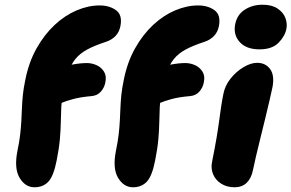

<svg xmlns="http://www.w3.org/2000/svg" viewBox="-20 -783 1234 813"><path d="M126 10Q87 10 63 -30Q39 -70 54 -145Q62 -183 65.5 -214Q69 -245 70.5 -273Q72 -301 73 -327.5Q74 -354 77 -382.5Q80 -411 87 -444Q102 -520 135 -578.5Q168 -637 211.5 -677.5Q255 -718 304.5 -739Q354 -760 402 -760Q443 -760 471 -740Q499 -720 490 -673Q485 -647 469 -630.5Q453 -614 429 -606Q380 -590 349.5 -573.5Q319 -557 300 -534Q281 -511 269.5 -477Q258 -443 247 -390Q241 -360 239.5 -330Q238 -300 237.5 -266.5Q237 -233 233.5 -193.5Q230 -154 220 -104Q207 -37 184.5 -13.5Q162 10 126 10ZM178 -324Q146 -324 125 -341.5Q104 -359 109 -387Q117 -422 143 -448.5Q169 -475 206 -488Q251 -503 286 -509.5Q321 -516 348 -516Q369 -516 389 -507Q409 -498 420.5 -479.5Q432 -461 426 -434Q422 -412 407 -395Q392 -378 367 -376Q321 -372 289.5 -363.5Q258 -355 237.5 -346Q217 -337 203 -330.5Q189 -324 178 -324ZM543 10Q504 10 480 -30Q456 -70 471 -145Q479 -183 482.5 -214Q486 -245 487.5 -273Q489 -301 490 -327.5Q491 -354 494 -382.5Q497 -411 504 -444Q519 -520 552 -578.5Q585 -637 628.5 -677.5Q672 -718 721.5 -739Q771 -760 819 -760Q860 -760 888 -740Q916 -720 907 -673Q902 -647 886 -630.5Q870 -614 846 -606Q797 -590 766.5 -573.5Q736 -557 717 -534Q698 -511 686.5 -477Q675 -443 664 -390Q658 -360 656.5 -330Q655 -300 654.5 -266.5Q654 -233 650.5 -193.5Q647 -154 637 -104Q624 -37 601.5 -13.5Q579 10 543 10ZM595 -324Q563 -324 542 -341.5Q521 -359 526 -387Q534 -422 560 -448.5Q586 -475 623 -488Q668 -503 703 -509.5Q738 -516 765 -516Q786 -516 806 -507Q826 -498 837.5 -479.5Q849 -461 843 -434Q839 -412 824 -395Q809 -378 784 -376Q738 -372 706.5 -363.5Q675 -355 654.5 -346Q634 -337 620 -330.5Q606 -324 595 -324ZM973 10Q941 10 917 -5Q893 -20 882.5 -45Q872 -70 878 -98Q890 -158 897 -199.5Q904 -241 908 -271.5Q912 -302 916 -329Q920 -356 926 -386Q933 -421 956.5 -450.5Q980 -480 1011 -498.5Q1042 -517 1069 -517Q1104 -517 1123.5 -491Q1143 -465 1134 -415Q1130 -396 1122 -361Q1114 -326 1103.5 -283Q1093 -240 1082.5 -197.5Q1072 -155 1063.5 -119Q1055 -83 1051 -62Q1044 -28 1024.5 -9Q1005 10 973 10ZM1079 -574Q1023 -574 995 -605Q967 -636 976 -681Q984 -721 1016.5 -742Q1049 -763 1092 -763Q1131 -763 1155 -747Q1179 -731 1188 -708Q1197 -685 1193 -662Q1187 -630 1159.5 -602Q1132 -574 1079 -574Z"/></svg>

Font: Shantell Sans ExtraBold
Style: Italic
Weight: 800
Italic angle: -11°
Designer: Stephen Nixon, Anya Danilova, Shantell Martin
Foundry: Arrow Type
Version: Version 1.011;[c5ecc13dd]